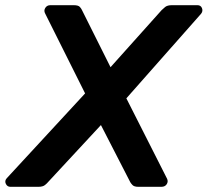

<svg xmlns="http://www.w3.org/2000/svg" viewBox="-62 -720 800 740"><path d="M-22 0Q-34 0 -39.5 -11.5Q-45 -23 -36 -33L266 -360L112 -668Q106 -679 112.5 -689.5Q119 -700 132 -700H222Q240 -700 246 -693Q252 -686 254 -681L364 -461L561 -681Q566 -686 574.5 -693Q583 -700 601 -700H699Q712 -700 716.5 -688.5Q721 -677 713 -667L425 -341L582 -31Q587 -20 580.5 -10Q574 0 560 0H471Q455 0 448.5 -7Q442 -14 440 -18L327 -238L123 -18Q120 -14 111.5 -7Q103 0 86 0Z"/></svg>

Font: Rubik Light Medium
Style: Italic
Weight: 500
Italic angle: -12°
Version: Version 2.104